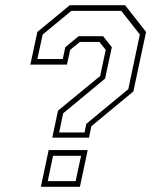

<svg xmlns="http://www.w3.org/2000/svg" viewBox="-20 -720 590 740"><path d="M181.5 -189.5 203.5 -293.5 366 -427 387.5 -528 363 -558.5H288L250.5 -528L238 -471H97L124 -597L249 -700H462L543 -597L494 -367.5L332 -233.5L323 -189.5ZM164 -22H271.5L292.5 -119.5H184.5ZM137.5 0 167.5 -141.5H318L288 0ZM208 -209.5H306L312.5 -242.5L474.5 -376.5L519 -587L447.5 -678H255L144.5 -587L124 -492.5H222L231.5 -538L283 -580.5H377.5L411 -538L385 -417L223.5 -283.5Z"/></svg>

Font: Tourney ExtraLight
Style: Italic
Weight: 250
Italic angle: -12°
Version: Version 1.015